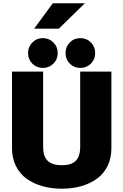

<svg xmlns="http://www.w3.org/2000/svg" viewBox="-20 -1135 750 1166"><path d="M187.5 -961 300.5 -1115H495L337.5 -961ZM240.5 -722.5Q202.5 -722.5 176.5 -748.5Q150.5 -774.5 150.5 -812.5Q150.5 -851 176.5 -877.2Q202.5 -903.5 240.5 -903.5Q278 -903.5 304.2 -877.2Q330.5 -851 330.5 -812.5Q330.5 -774.5 304.2 -748.5Q278 -722.5 240.5 -722.5ZM378 -812.5Q378 -851 404 -877.2Q430 -903.5 468 -903.5Q506 -903.5 532 -877.2Q558 -851 558 -812.5Q558 -774.5 532 -748.5Q506 -722.5 468 -722.5Q430 -722.5 404 -748.5Q378 -774.5 378 -812.5ZM53 -234.5V-700H242V-243.5Q242 -184.5 270 -158Q298 -131.5 355.5 -131.5Q412.5 -131.5 439.8 -158Q467 -184.5 467 -245V-700H656.5V-234.5Q656.5 -174 633 -126.5Q609.5 -79 568 -49.2Q526.5 -19.5 472.5 -4.2Q418.5 11 355.5 11Q292.5 11 238.2 -4.2Q184 -19.5 142.2 -49.2Q100.5 -79 76.8 -126.5Q53 -174 53 -234.5Z"/></svg>

Font: League Mono ExtraBold
Style: Regular
Weight: 800
Width: 6
Designer: Tyler Finck
Foundry: The League of Moveable Type / Tyler Finck
Version: Version 2.210